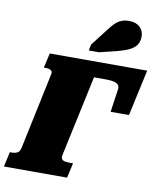

<svg xmlns="http://www.w3.org/2000/svg" viewBox="-143 -1063 947 1143"><g transform="rotate(10 330.5 -491.5)"><path d="M-40 0 -20 -90H-9Q11 -90 25 -97Q39 -104 44 -126L141 -585Q145 -600 140.5 -607.5Q136 -615 126 -618Q116 -621 103 -621H92L112 -710H701L640 -431H529L549 -568Q552 -585 544.5 -595.5Q537 -606 518.5 -611Q500 -616 469 -616H396L291 -126Q288 -110 295 -102Q302 -94 315.5 -92Q329 -90 343 -90H362L342 0ZM424 -907Q442 -932 459.5 -949Q477 -966 497.5 -974.5Q518 -983 543 -983Q586 -983 609.5 -960.5Q633 -938 633 -904Q633 -875 619.5 -854Q606 -833 577 -819Q548 -805 502 -793L399 -768H338L345 -805Z"/></g></svg>

Font: Roboto Serif Black
Style: Italic
Weight: 900
Italic angle: -10°
Version: Version 1.008